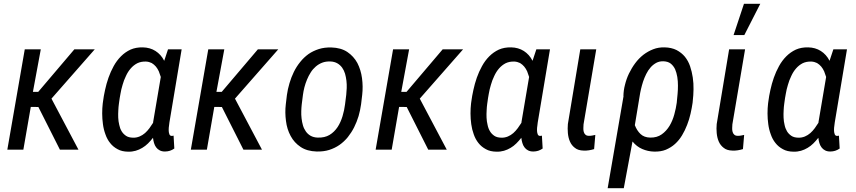

<svg xmlns="http://www.w3.org/2000/svg" viewBox="-20 -788 4510 1011"><path d="M142.1 -225.1 182.1 -224.6 295.4 0H393.1L251 -268.6L479 -528.3H371.6L181.2 -304.2H153.3L194.8 -528.3H110.4L18.6 0H103Z M872.1 -143.1 936.5 -528.3H864.7L844.7 -467.8C833.5 -490.2 817.9 -507.3 798.8 -519.5C779.8 -531.7 757.3 -538.1 731.9 -538.6C708 -539.1 686.5 -535.2 667.5 -526.9C648.4 -518.1 631.8 -506.3 617.2 -491.7C602.1 -476.6 589.4 -459.5 578.6 -439.9C567.9 -420.4 558.6 -399.9 551.3 -378.9C543.9 -357.4 537.6 -335.9 533.2 -314.5C528.3 -293 524.9 -272.9 522.5 -253.9L521 -243.2C519 -227.1 518.1 -209.5 518.1 -190.4C518.1 -171.4 519.5 -152.8 522 -134.3C524.4 -115.7 528.8 -97.7 535.2 -80.6C541 -63.5 549.3 -47.9 560.1 -34.7C570.3 -21.5 583.5 -10.7 599.1 -2.4C614.3 6.3 632.8 10.3 654.3 10.7C668.5 11.2 682.1 9.3 694.3 5.9C706.5 2.4 718.3 -2.9 729 -9.3C739.7 -15.6 750 -23.4 759.3 -32.7C768.6 -42 777.3 -51.8 785.6 -62.5C786.6 -52.7 788.6 -43.5 791 -35.2C793.5 -26.4 797.4 -18.6 802.2 -12.2C807.1 -5.4 813.5 0 821.3 3.9C828.6 7.8 837.9 9.8 848.6 9.8C857.9 9.8 866.7 8.3 874.5 5.9C882.3 3.4 890.1 -0.5 897.9 -5.9L894 -73.7C892.6 -73.2 890.6 -73.2 889.2 -72.8C887.2 -72.3 885.3 -72.3 883.8 -72.3C877.4 -72.8 873.5 -75.7 871.6 -82C869.1 -88.4 868.2 -95.2 868.2 -103.5C868.2 -111.3 868.7 -119.1 870.1 -127ZM606 -240.7 607.4 -251C608.9 -263.7 611.3 -277.8 614.3 -293.9C616.7 -309.6 620.6 -325.2 625.5 -341.3C629.9 -357.4 635.7 -372.6 643.1 -387.7C649.9 -402.8 658.2 -416 668.5 -427.7C678.2 -439 689.9 -448.2 703.1 -455.1C716.3 -461.4 731.4 -464.4 748.5 -463.9C759.8 -463.4 770 -460.4 778.8 -456.1C787.1 -451.2 794.4 -444.8 800.8 -437.5C807.1 -430.2 812 -421.4 816.4 -412.1C820.3 -402.3 823.7 -392.6 826.7 -382.8L786.1 -143.6L786.6 -142.1C780.3 -132.3 773.9 -122.6 767.1 -113.3C759.8 -103.5 752 -94.7 743.7 -87.4C734.9 -79.6 725.1 -73.7 714.8 -69.3C704.1 -64.9 692.4 -62.5 679.7 -63C665 -63.5 652.8 -66.4 643.6 -72.8C634.3 -79.1 626.5 -86.9 620.6 -96.7C614.7 -106.4 610.4 -117.7 607.9 -130.4C605 -142.6 603 -155.3 602.5 -168.5C602.1 -181.6 602.1 -194.3 603 -207C603.5 -219.2 604.5 -230.5 606 -240.7Z M1108.4 -225.1 1148.4 -224.6 1261.7 0H1359.4L1217.3 -268.6L1445.3 -528.3H1337.9L1147.5 -304.2H1119.6L1161.1 -528.3H1076.7L984.9 0H1069.3Z M1490.7 -287.6 1484.9 -238.8C1481.4 -210 1481.9 -180.7 1485.8 -151.4C1489.3 -122.1 1497.6 -95.7 1510.3 -72.3C1522.9 -48.3 1540.5 -29.3 1563 -14.2C1585.4 1 1613.8 8.8 1647.5 9.8C1671.4 10.3 1693.4 7.8 1713.4 1.5C1733.4 -4.9 1751.5 -13.7 1767.6 -24.9C1783.7 -36.1 1798.3 -49.8 1811.5 -65.9C1824.2 -82 1835.4 -99.1 1844.7 -117.7C1854 -136.2 1861.8 -155.8 1868.2 -176.8C1874 -197.3 1878.4 -217.8 1881.3 -238.8L1887.2 -288.6C1890.6 -317.9 1890.1 -347.2 1886.2 -376.5C1882.3 -405.8 1874 -432.1 1861.8 -456.1C1849.1 -479.5 1831.5 -499 1809.1 -514.2C1786.6 -529.3 1758.3 -537.1 1724.6 -538.1C1700.7 -538.6 1679.2 -536.1 1659.2 -529.8C1639.2 -523.4 1620.6 -514.6 1604.5 -503.4C1588.4 -491.7 1573.7 -478 1561 -461.9C1547.9 -445.8 1536.6 -428.2 1527.3 -409.2C1518.1 -390.1 1510.3 -370.6 1504.4 -350.1C1498 -329.1 1493.7 -308.6 1490.7 -287.6ZM1568.8 -238.3 1575.2 -288.6C1576.7 -301.3 1579.6 -314.5 1583 -328.6C1586.4 -342.3 1591.3 -356 1596.7 -369.1C1602.1 -382.3 1608.4 -394.5 1616.2 -406.7C1623.5 -418.5 1632.3 -428.7 1642.6 -437.5C1652.8 -446.3 1664.1 -453.1 1676.8 -458C1689.5 -462.9 1703.6 -464.8 1719.2 -464.4C1733.9 -463.9 1746.1 -460.4 1756.3 -454.6C1766.6 -448.7 1774.9 -440.9 1781.7 -431.6C1788.1 -422.4 1793.5 -411.6 1796.9 -399.9C1800.3 -387.7 1802.7 -375.5 1804.2 -362.8C1805.7 -349.6 1806.2 -336.9 1805.7 -324.2C1805.2 -311.5 1804.2 -299.8 1803.2 -289.1L1796.9 -238.8C1794.4 -218.3 1790 -197.3 1783.7 -176.3C1777.3 -155.3 1769 -136.2 1757.8 -119.1C1746.6 -102.1 1732.4 -87.9 1715.3 -77.6C1698.2 -67.4 1677.2 -62.5 1652.3 -63.5C1637.7 -64 1625.5 -67.4 1615.2 -73.2C1605 -79.1 1596.7 -86.9 1590.3 -96.2C1584 -105.5 1578.6 -115.7 1575.2 -127.9C1571.8 -139.6 1569.3 -151.9 1567.9 -165C1566.4 -177.7 1565.9 -190.4 1566.4 -203.1C1566.9 -215.3 1567.4 -227.1 1568.8 -238.3Z M2081.5 -225.1 2121.6 -224.6 2234.9 0H2332.5L2190.4 -268.6L2418.5 -528.3H2311L2120.6 -304.2H2092.8L2134.3 -528.3H2049.8L1958 0H2042.5Z M2811.5 -143.1 2876 -528.3H2804.2L2784.2 -467.8C2772.9 -490.2 2757.3 -507.3 2738.3 -519.5C2719.2 -531.7 2696.8 -538.1 2671.4 -538.6C2647.5 -539.1 2626 -535.2 2606.9 -526.9C2587.9 -518.1 2571.3 -506.3 2556.6 -491.7C2541.5 -476.6 2528.8 -459.5 2518.1 -439.9C2507.3 -420.4 2498 -399.9 2490.7 -378.9C2483.4 -357.4 2477.1 -335.9 2472.7 -314.5C2467.8 -293 2464.4 -272.9 2461.9 -253.9L2460.4 -243.2C2458.5 -227.1 2457.5 -209.5 2457.5 -190.4C2457.5 -171.4 2459 -152.8 2461.4 -134.3C2463.9 -115.7 2468.3 -97.7 2474.6 -80.6C2480.5 -63.5 2488.8 -47.9 2499.5 -34.7C2509.8 -21.5 2522.9 -10.7 2538.6 -2.4C2553.7 6.3 2572.3 10.3 2593.8 10.7C2607.9 11.2 2621.6 9.3 2633.8 5.9C2646 2.4 2657.7 -2.9 2668.5 -9.3C2679.2 -15.6 2689.5 -23.4 2698.7 -32.7C2708 -42 2716.8 -51.8 2725.1 -62.5C2726.1 -52.7 2728 -43.5 2730.5 -35.2C2732.9 -26.4 2736.8 -18.6 2741.7 -12.2C2746.6 -5.4 2752.9 0 2760.7 3.9C2768.1 7.8 2777.3 9.8 2788.1 9.8C2797.4 9.8 2806.2 8.3 2814 5.9C2821.8 3.4 2829.6 -0.5 2837.4 -5.9L2833.5 -73.7C2832 -73.2 2830.1 -73.2 2828.6 -72.8C2826.7 -72.3 2824.7 -72.3 2823.2 -72.3C2816.9 -72.8 2813 -75.7 2811 -82C2808.6 -88.4 2807.6 -95.2 2807.6 -103.5C2807.6 -111.3 2808.1 -119.1 2809.6 -127ZM2545.4 -240.7 2546.9 -251C2548.3 -263.7 2550.8 -277.8 2553.7 -293.9C2556.2 -309.6 2560.1 -325.2 2564.9 -341.3C2569.3 -357.4 2575.2 -372.6 2582.5 -387.7C2589.4 -402.8 2597.7 -416 2607.9 -427.7C2617.7 -439 2629.4 -448.2 2642.6 -455.1C2655.8 -461.4 2670.9 -464.4 2688 -463.9C2699.2 -463.4 2709.5 -460.4 2718.3 -456.1C2726.6 -451.2 2733.9 -444.8 2740.2 -437.5C2746.6 -430.2 2751.5 -421.4 2755.9 -412.1C2759.8 -402.3 2763.2 -392.6 2766.1 -382.8L2725.6 -143.6L2726.1 -142.1C2719.7 -132.3 2713.4 -122.6 2706.5 -113.3C2699.2 -103.5 2691.4 -94.7 2683.1 -87.4C2674.3 -79.6 2664.6 -73.7 2654.3 -69.3C2643.6 -64.9 2631.8 -62.5 2619.1 -63C2604.5 -63.5 2592.3 -66.4 2583 -72.8C2573.7 -79.1 2565.9 -86.9 2560.1 -96.7C2554.2 -106.4 2549.8 -117.7 2547.4 -130.4C2544.4 -142.6 2542.5 -155.3 2542 -168.5C2541.5 -181.6 2541.5 -194.3 2542.5 -207C2543 -219.2 2543.9 -230.5 2545.4 -240.7Z M3052.7 -133.3 3119.6 -528.3H3035.6L2970.2 -134.8C2968.8 -119.6 2968.8 -103.5 2970.2 -87.4C2971.7 -71.3 2975.1 -56.2 2981 -43C2986.8 -29.3 2995.6 -18.1 3007.3 -9.3C3018.6 0 3033.7 4.4 3052.7 4.9C3062 5.4 3071.8 4.9 3081.1 3.4C3090.3 2 3099.1 0 3108.4 -2.9L3114.7 -77.6C3109.4 -76.2 3103.5 -75.2 3098.1 -74.2C3092.8 -73.2 3086.9 -72.8 3081.5 -72.8C3073.2 -72.8 3066.9 -74.7 3062.5 -79.1C3058.1 -83 3055.2 -87.9 3053.7 -94.2C3052.2 -100.1 3051.3 -106.4 3051.8 -113.8C3051.8 -120.6 3052.2 -127 3052.7 -133.3Z M3627 -247.1 3627.9 -257.3C3630.4 -276.4 3631.3 -296.4 3631.8 -317.4C3632.3 -338.4 3630.9 -358.9 3627.9 -379.9C3625 -400.4 3620.1 -419.9 3613.8 -439C3607.4 -458 3598.1 -474.6 3586.4 -489.3C3574.7 -503.4 3560.1 -515.1 3542.5 -524.4C3524.9 -533.2 3503.9 -538.1 3479.5 -538.6C3458.5 -539.1 3438.5 -536.1 3419.9 -528.8C3400.9 -521.5 3383.8 -511.7 3367.7 -499.5C3351.6 -486.8 3337.4 -472.2 3324.7 -455.1C3312 -438 3301.3 -419.9 3292 -400.9C3282.7 -381.8 3275.9 -361.8 3271 -341.8C3265.6 -321.8 3263.2 -302.2 3262.7 -283.2L3263.2 -281.2L3179.7 203.1H3264.6L3310.5 -43C3325.2 -24.9 3342.3 -11.7 3361.8 -3.4C3380.9 4.9 3401.9 9.8 3424.8 10.3C3447.3 10.7 3467.8 7.8 3485.8 0.5C3503.9 -7.3 3520.5 -17.1 3534.7 -30.3C3548.8 -43 3561 -58.1 3571.3 -75.2C3581.5 -92.3 3590.8 -110.8 3598.1 -130.4C3605.5 -149.4 3611.8 -169.4 3616.2 -189.5C3620.6 -209.5 3624.5 -228.5 3627 -247.1ZM3544.4 -257.3 3543.5 -247.1C3541 -228 3536.6 -207.5 3530.8 -186C3524.9 -164.1 3516.6 -144 3505.9 -126C3494.6 -107.4 3481 -92.3 3464.4 -80.6C3447.3 -68.4 3427.2 -63 3403.3 -63.5C3382.3 -64 3365.2 -70.3 3352.5 -82.5C3339.8 -94.7 3330.1 -109.9 3322.8 -128.9L3348.1 -281.7C3349.6 -292.5 3352.1 -304.7 3355 -317.9C3357.9 -331.1 3361.8 -344.2 3366.2 -358.4C3370.6 -372.1 3376.5 -385.3 3382.8 -398.4C3389.2 -411.6 3397 -422.9 3405.8 -433.1C3414.1 -442.9 3424.3 -450.7 3435.5 -457C3446.8 -462.9 3459 -465.8 3473.1 -465.3C3488.8 -464.8 3501.5 -460.9 3511.2 -453.6C3521 -445.8 3528.8 -436 3534.7 -423.8C3540 -411.6 3543.9 -397.9 3546.4 -382.8C3548.8 -367.7 3549.8 -352.5 3549.8 -337.4C3549.8 -322.3 3549.3 -307.6 3547.9 -293.5Z M3983.4 -768.1H3897.5L3842.8 -603.5H3899.4ZM3836.4 -133.3 3903.3 -528.3H3819.3L3753.9 -134.8C3752.4 -119.6 3752.4 -103.5 3753.9 -87.4C3755.4 -71.3 3758.8 -56.2 3764.6 -43C3770.5 -29.3 3779.3 -18.1 3791 -9.3C3802.2 0 3817.4 4.4 3836.4 4.9C3845.7 5.4 3855.5 4.9 3864.7 3.4C3874 2 3882.8 0 3892.1 -2.9L3898.4 -77.6C3893.1 -76.2 3887.2 -75.2 3881.8 -74.2C3876.5 -73.2 3870.6 -72.8 3865.2 -72.8C3856.9 -72.8 3850.6 -74.7 3846.2 -79.1C3841.8 -83 3838.9 -87.9 3837.4 -94.2C3835.9 -100.1 3835 -106.4 3835.4 -113.8C3835.4 -120.6 3835.9 -127 3836.4 -133.3Z M4375.5 -143.1 4439.9 -528.3H4368.2L4348.1 -467.8C4336.9 -490.2 4321.3 -507.3 4302.2 -519.5C4283.2 -531.7 4260.7 -538.1 4235.4 -538.6C4211.4 -539.1 4189.9 -535.2 4170.9 -526.9C4151.9 -518.1 4135.3 -506.3 4120.6 -491.7C4105.5 -476.6 4092.8 -459.5 4082 -439.9C4071.3 -420.4 4062 -399.9 4054.7 -378.9C4047.4 -357.4 4041 -335.9 4036.6 -314.5C4031.7 -293 4028.3 -272.9 4025.9 -253.9L4024.4 -243.2C4022.5 -227.1 4021.5 -209.5 4021.5 -190.4C4021.5 -171.4 4022.9 -152.8 4025.4 -134.3C4027.8 -115.7 4032.2 -97.7 4038.6 -80.6C4044.4 -63.5 4052.7 -47.9 4063.5 -34.7C4073.7 -21.5 4086.9 -10.7 4102.5 -2.4C4117.7 6.3 4136.2 10.3 4157.7 10.7C4171.9 11.2 4185.5 9.3 4197.8 5.9C4210 2.4 4221.7 -2.9 4232.4 -9.3C4243.2 -15.6 4253.4 -23.4 4262.7 -32.7C4272 -42 4280.8 -51.8 4289.1 -62.5C4290 -52.7 4292 -43.5 4294.4 -35.2C4296.9 -26.4 4300.8 -18.6 4305.7 -12.2C4310.5 -5.4 4316.9 0 4324.7 3.9C4332 7.8 4341.3 9.8 4352.1 9.8C4361.3 9.8 4370.1 8.3 4377.9 5.9C4385.7 3.4 4393.6 -0.5 4401.4 -5.9L4397.5 -73.7C4396 -73.2 4394 -73.2 4392.6 -72.8C4390.6 -72.3 4388.7 -72.3 4387.2 -72.3C4380.9 -72.8 4377 -75.7 4375 -82C4372.6 -88.4 4371.6 -95.2 4371.6 -103.5C4371.6 -111.3 4372.1 -119.1 4373.5 -127ZM4109.4 -240.7 4110.8 -251C4112.3 -263.7 4114.7 -277.8 4117.7 -293.9C4120.1 -309.6 4124 -325.2 4128.9 -341.3C4133.3 -357.4 4139.2 -372.6 4146.5 -387.7C4153.3 -402.8 4161.6 -416 4171.9 -427.7C4181.6 -439 4193.4 -448.2 4206.5 -455.1C4219.7 -461.4 4234.9 -464.4 4252 -463.9C4263.2 -463.4 4273.4 -460.4 4282.2 -456.1C4290.5 -451.2 4297.9 -444.8 4304.2 -437.5C4310.5 -430.2 4315.4 -421.4 4319.8 -412.1C4323.7 -402.3 4327.1 -392.6 4330.1 -382.8L4289.6 -143.6L4290 -142.1C4283.7 -132.3 4277.3 -122.6 4270.5 -113.3C4263.2 -103.5 4255.4 -94.7 4247.1 -87.4C4238.3 -79.6 4228.5 -73.7 4218.3 -69.3C4207.5 -64.9 4195.8 -62.5 4183.1 -63C4168.5 -63.5 4156.2 -66.4 4147 -72.8C4137.7 -79.1 4129.9 -86.9 4124 -96.7C4118.2 -106.4 4113.8 -117.7 4111.3 -130.4C4108.4 -142.6 4106.4 -155.3 4106 -168.5C4105.5 -181.6 4105.5 -194.3 4106.4 -207C4106.9 -219.2 4107.9 -230.5 4109.4 -240.7Z"/></svg>

Font: Roboto Condensed
Style: Italic
Weight: 400
Designer: Google
Version: Version 1.000;PS 001.000;hotconv 1.0.88;makeotf.lib2.5.64775